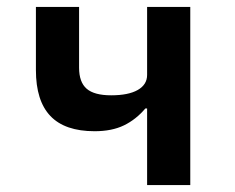

<svg xmlns="http://www.w3.org/2000/svg" viewBox="-20 -536 680 556"><path d="M406 -222H401Q374 -190 339 -173Q304 -156 254 -156Q168 -156 126 -200Q84 -244 84 -333V-516H209V-340Q209 -298 231 -279Q253 -260 302 -260Q352 -260 379 -275.5Q406 -291 406 -319V-516H531V0H406Z"/></svg>

Font: Writer SemiBold
Style: Regular
Weight: 600
Monospace: yes
Designer: Mike Abbink, Paul van der Laan, Pieter van Rosmalen
Foundry: Bold Monday
Version: Version 2.001 2020